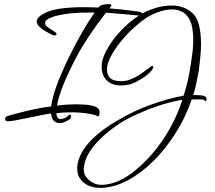

<svg xmlns="http://www.w3.org/2000/svg" viewBox="-20 -566 1049 937"><path d="M471 351Q419 351 387 324Q357 298 357 257V245Q371 128 555 21Q634 -26 718.5 -56Q803 -86 876 -99Q887 -134 894 -163Q901 -192 906 -220Q911 -252 917 -292.5Q923 -333 923 -372Q923 -406 917 -436.5Q911 -467 894 -487Q881 -504 861.5 -512Q842 -520 821 -520Q787 -520 751.5 -507Q716 -494 687 -474Q658 -454 625.5 -423.5Q593 -393 565 -357.5Q537 -322 519.5 -288Q502 -254 502 -228Q502 -208 511 -193Q520 -178 542 -173Q559 -170 572 -170Q592 -170 610 -176Q628 -182 646 -192Q663 -202 679.5 -214Q696 -226 708 -235Q720 -244 720 -244H725Q728 -244 728 -239Q728 -235 725.5 -230.5Q723 -226 718 -220Q702 -201 672.5 -182.5Q643 -164 623 -157Q612 -153 596.5 -151Q581 -149 568 -149Q560 -149 551.5 -150Q543 -151 534 -154Q504 -164 490 -187Q476 -210 476 -240Q476 -270 492 -304.5Q508 -339 534 -373.5Q560 -408 592.5 -438.5Q625 -469 658 -490Q631 -493 590.5 -496.5Q550 -500 497 -504Q453 -448 416 -392.5Q379 -337 353 -288Q274 -138 258 -51Q309 -57 350 -57Q441 -57 460 -36Q466 -29 466 -16Q466 -8 463.5 -2Q461 4 456 1Q444 -6 420.5 -10Q397 -14 372.5 -16Q348 -18 333 -18Q315 -18 295.5 -17Q276 -16 255 -14Q257 15 275 15Q280 15 287 13.5Q294 12 302 7Q310 2 314 -2.5Q318 -7 319 -7Q327 -7 327 2Q327 15 307 24Q285 35 273 35Q234 35 229 -12Q216 -11 187 -5Q158 1 118 9Q80 17 54.5 21.5Q29 26 17 26Q5 26 5 13Q5 5 15 1Q19 -1 34 -5Q49 -9 76 -16Q117 -27 155 -34.5Q193 -42 230 -47Q235 -89 255.5 -146Q276 -203 314 -282Q349 -353 380 -407Q411 -461 442 -505H425Q396 -505 371 -504Q346 -503 325 -501Q200 -486 200 -453Q200 -439 228 -423Q256 -407 256 -401Q256 -393 246 -393Q242 -393 239 -394Q159 -432 159 -461Q159 -483 202 -504Q259 -531 388 -531Q405 -531 423 -530.5Q441 -530 460 -529Q472 -546 509 -546Q524 -546 524 -540Q524 -538 514 -525Q570 -521 629 -513Q635 -512 644 -511Q653 -510 664 -508Q673 -504 674 -500Q705 -517 742.5 -528Q780 -539 817 -539H821Q848 -539 873 -530Q898 -521 917 -504Q943 -481 952 -440.5Q961 -400 961 -354Q961 -323 958 -290.5Q955 -258 950 -220L948 -210Q943 -184 937.5 -157Q932 -130 923 -102H932Q962 -102 975 -98Q988 -94 988 -82Q988 -72 983 -72L974 -79Q970 -81 959 -81Q948 -81 940 -81Q933 -81 927.5 -81Q922 -81 915 -79Q885 8 836.5 84.5Q788 161 728.5 220Q669 279 604.5 313.5Q540 348 477 351ZM482 336Q517 334 553 319.5Q589 305 628 275Q709 212 772 120.5Q835 29 870 -79Q830 -73 774.5 -56.5Q719 -40 657 -12Q599 13 561 38.5Q523 64 493 90Q447 130 421 169Q395 208 390 246Q389 252 389 254.5Q389 257 389 259Q389 279 395.5 290Q402 301 412 311Q423 321 440 329Q457 337 482 336Z"/></svg>

Font: Corinthia
Style: Regular
Weight: 400
Designer: Robert E. Leuschke
Foundry: Robert E. Leuschke
Version: Version 1.013; ttfautohint (v1.8.3)